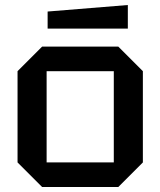

<svg xmlns="http://www.w3.org/2000/svg" viewBox="-20 -746 640 766"><path d="M50 -98V-462L148 -560H452L550 -462V-98L452 0H148ZM166 -98H434V-462H166ZM170 -632V-700L490 -726V-632Z"/></svg>

Font: Tektur Medium
Style: Regular
Weight: 500
Designer: Adam Jagosz
Foundry: Adam Jagosz
Version: Version 1.005;gftools[0.9.30]